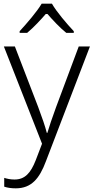

<svg xmlns="http://www.w3.org/2000/svg" viewBox="-20 -785 510 1046"><path d="M263 -765H207C182 -722 124 -655 87 -615V-606H128C164 -636 202 -677 234 -714C266 -677 305 -635 341 -606H382V-615C345 -654 287 -722 263 -765ZM1 -532 209 -2 175 87C147 159 115 193 59 193C37 193 19 189 3 184V232C21 238 41 241 66 241C151 241 195 188 230 94L470 -532H409L285 -200C264 -143 247 -92 238 -61H235C226 -97 210 -143 188 -202L61 -532Z"/></svg>

Font: Noto Sans Meetei Mayek Light
Style: Regular
Weight: 300
Designer: Monotype Design Team and Neelakash Kshetrimayum
Foundry: Monotype Imaging Inc.
Version: Version 2.002